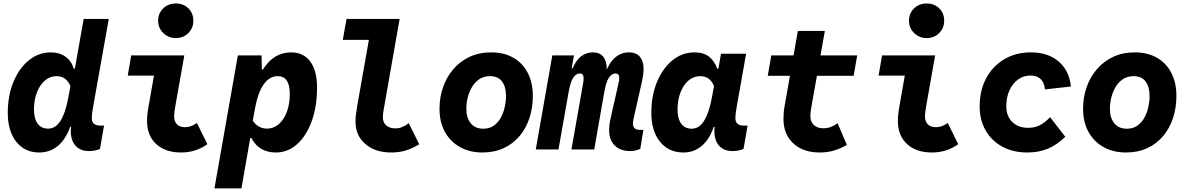

<svg xmlns="http://www.w3.org/2000/svg" viewBox="-20 -836 6640 1074"><path d="M199.5 17Q118.5 17 71 -43Q23.5 -103 23.5 -204.5Q23.5 -301.5 55.2 -378Q87 -454.5 141.5 -498.8Q196 -543 265 -543Q312.5 -543 346.2 -519Q380 -495 392.5 -452H432.5L390.5 -405.5L448 -730H588.5L501.5 -242Q497 -217 495.2 -201.8Q493.5 -186.5 493.5 -175Q493.5 -133.5 541 -133.5H562L539 -2.5Q524.5 3 509.8 6Q495 9 478 9Q429.5 9 402.8 -20.5Q376 -50 376 -103.5Q376 -118 378.8 -133.8Q381.5 -149.5 388 -173.5L412.5 -121L372.5 -126.5Q348 -57 303.8 -20Q259.5 17 199.5 17ZM249.5 -116.5Q291 -116.5 319 -161.2Q347 -206 363.5 -297L374 -355Q361 -383.5 342.2 -396.8Q323.5 -410 296.5 -410Q260 -410 231.5 -385.8Q203 -361.5 186.5 -319.2Q170 -277 170 -223.5Q170 -172 190.8 -144.2Q211.5 -116.5 249.5 -116.5Z M993 17Q905 17 853.8 -30.2Q802.5 -77.5 802.5 -159Q802.5 -175.5 804.5 -196Q806.5 -216.5 811.5 -244L852.5 -477.5L888 -413H694.5L714 -526H1011L960 -238Q957 -221 955.5 -208.2Q954 -195.5 954 -185.5Q954 -156.5 970 -140.5Q986 -124.5 1015.5 -124.5Q1048.5 -124.5 1081.5 -148L1140 -29.5Q1075.5 17 993 17ZM963.5 -623Q922.5 -623 893.5 -651.2Q864.5 -679.5 864.5 -720Q864.5 -761.5 893 -789Q921.5 -816.5 963.5 -816.5Q1006.5 -816.5 1034 -789.2Q1061.5 -762 1061.5 -720Q1061.5 -679 1033.5 -651Q1005.5 -623 963.5 -623Z M1179.5 218 1310.5 -526H1443L1445.5 -410.5L1413 -447.5H1451Q1481.5 -496 1520.8 -519.5Q1560 -543 1609 -543Q1678 -543 1715.8 -491.5Q1753.5 -440 1753.5 -346Q1753.5 -240.5 1723.8 -158.5Q1694 -76.5 1642.2 -29.8Q1590.5 17 1523.5 17Q1428.5 17 1386 -64H1351.5L1386.5 -102L1330.5 218ZM1473.5 -116.5Q1511 -116.5 1539.8 -141.8Q1568.5 -167 1584.8 -210.8Q1601 -254.5 1601 -310.5Q1601 -410 1533.5 -410Q1487.5 -410 1455 -364Q1422.5 -318 1406.5 -230L1394 -161.5Q1407 -140 1428 -128.2Q1449 -116.5 1473.5 -116.5Z M2168.5 17Q2078 17 2023.2 -30.8Q1968.5 -78.5 1968.5 -155.5Q1968.5 -173.5 1971 -194.8Q1973.5 -216 1978.5 -245.5L2054.5 -675.5L2109.5 -613H1897.5L1918.5 -730H2215.5L2127.5 -230.5Q2124.5 -213.5 2123 -201.8Q2121.5 -190 2121.5 -181Q2121.5 -151.5 2140.2 -134.8Q2159 -118 2191 -118Q2211 -118 2228.5 -124.8Q2246 -131.5 2266.5 -147L2325 -29Q2286.5 -5.5 2249.2 5.8Q2212 17 2168.5 17Z M2677.5 17Q2608.5 17 2554.5 -12.5Q2500.5 -42 2469.5 -96.8Q2438.5 -151.5 2438.5 -227.5Q2438.5 -291.5 2458.2 -348.2Q2478 -405 2515.8 -449Q2553.5 -493 2606.8 -518Q2660 -543 2727.5 -543Q2799.5 -543 2851.8 -513Q2904 -483 2932.2 -428.2Q2960.5 -373.5 2960.5 -299Q2960.5 -233.5 2941.8 -176.2Q2923 -119 2886.8 -75.5Q2850.5 -32 2798 -7.5Q2745.5 17 2677.5 17ZM2683.5 -116Q2718 -116 2742.2 -133.2Q2766.5 -150.5 2781.5 -178Q2796.5 -205.5 2803.5 -237.5Q2810.5 -269.5 2810.5 -298.5Q2810.5 -350.5 2788.2 -380.2Q2766 -410 2721 -410Q2686 -410 2660.8 -392.8Q2635.5 -375.5 2619.5 -348Q2603.5 -320.5 2596 -288.8Q2588.5 -257 2588.5 -227.5Q2588.5 -176 2613.5 -146Q2638.5 -116 2683.5 -116Z M3506 9Q3450.5 9 3419 -21.8Q3387.5 -52.5 3387.5 -106.5Q3387.5 -126.5 3390 -144.2Q3392.5 -162 3398.5 -188L3440 -370.5Q3444 -387 3444 -402Q3444 -425 3422 -425Q3402 -425 3386 -401.5Q3370 -378 3360 -320L3304 0H3176.5L3242 -371Q3243.5 -379 3244 -386.2Q3244.5 -393.5 3244.5 -400Q3244.5 -425 3222.5 -425Q3202.5 -425 3186.5 -401.2Q3170.5 -377.5 3160.5 -320L3104 0H2977L3069.5 -526H3190.5L3172 -423L3144 -455H3184Q3204 -502.5 3233 -522.8Q3262 -543 3296.5 -543Q3336 -543 3355 -518Q3374 -493 3374 -449.5Q3374 -438 3372.5 -423.5H3365.5Q3385.5 -483 3419.5 -513Q3453.5 -543 3496.5 -543Q3540.5 -543 3560.2 -517.5Q3580 -492 3580 -452Q3580 -435 3577.5 -416.5Q3575 -398 3570 -376L3527 -185.5Q3523.5 -171 3522 -161.5Q3520.5 -152 3520.5 -145Q3520.5 -109.5 3560 -109.5H3579L3561.5 -3Q3533 9 3506 9Z M3803.5 17Q3720.5 17 3672 -43Q3623.5 -103 3623.5 -204.5Q3623.5 -301.5 3655.2 -378Q3687 -454.5 3741.5 -498.8Q3796 -543 3865 -543Q3915.5 -543 3945.8 -519.2Q3976 -495.5 3992 -452H4032L3990.5 -405.5L4013 -535.5H4153.5L4101.5 -242Q4097 -217 4095.2 -201.8Q4093.5 -186.5 4093.5 -175Q4093.5 -133.5 4141 -133.5H4162L4139 -2.5Q4124.5 3 4109.8 6Q4095 9 4078 9Q4029.5 9 4002.8 -20.5Q3976 -50 3976 -103.5Q3976 -118 3978.8 -133.8Q3981.5 -149.5 3988 -173.5L4012.5 -121L3972.5 -126.5Q3949 -57 3905.5 -20Q3862 17 3803.5 17ZM3849.5 -116Q3891 -116 3919 -161.2Q3947 -206.5 3963.5 -297L3974 -355Q3962 -383 3943.2 -396.5Q3924.5 -410 3896.5 -410Q3860 -410 3831.5 -385.8Q3803 -361.5 3786.5 -319.2Q3770 -277 3770 -223.5Q3770 -171.5 3790.8 -143.8Q3811.5 -116 3849.5 -116Z M4565 17Q4472.5 17 4417.5 -34Q4362.5 -85 4362.5 -171Q4362.5 -189 4364 -206.8Q4365.5 -224.5 4369 -243.5L4443 -663H4594L4519.5 -242Q4516 -223 4514.5 -210Q4513 -197 4513 -186.5Q4513 -155 4532.5 -136.8Q4552 -118.5 4585.5 -118.5Q4607 -118.5 4626 -125.2Q4645 -132 4665.5 -146.5L4717 -25.5Q4679 -3.5 4642.8 6.8Q4606.5 17 4565 17ZM4274.5 -412 4294.5 -526H4775L4755 -412Z M5193 17Q5105 17 5053.8 -30.2Q5002.5 -77.5 5002.5 -159Q5002.5 -175.5 5004.5 -196Q5006.5 -216.5 5011.5 -244L5052.5 -477.5L5088 -413H4894.5L4914 -526H5211L5160 -238Q5157 -221 5155.5 -208.2Q5154 -195.5 5154 -185.5Q5154 -156.5 5170 -140.5Q5186 -124.5 5215.5 -124.5Q5248.5 -124.5 5281.5 -148L5340 -29.5Q5275.5 17 5193 17ZM5163.5 -623Q5122.5 -623 5093.5 -651.2Q5064.5 -679.5 5064.5 -720Q5064.5 -761.5 5093 -789Q5121.5 -816.5 5163.5 -816.5Q5206.5 -816.5 5234 -789.2Q5261.5 -762 5261.5 -720Q5261.5 -679 5233.5 -651Q5205.5 -623 5163.5 -623Z M5726.5 17Q5647 17 5587 -15.5Q5527 -48 5493.5 -106.2Q5460 -164.5 5460 -240.5Q5460 -330 5496.2 -398Q5532.5 -466 5597.2 -504.5Q5662 -543 5746.5 -543Q5842 -543 5901.5 -492.2Q5961 -441.5 5970.5 -352L5825.5 -336Q5817 -413.5 5743.5 -413.5Q5705 -413.5 5674.5 -391.2Q5644 -369 5626.5 -330.2Q5609 -291.5 5609 -242Q5609 -186.5 5642.2 -153.8Q5675.5 -121 5732 -121Q5766.5 -121 5795 -134.8Q5823.5 -148.5 5854 -180.5L5939 -71Q5892.5 -25.5 5841.5 -4.2Q5790.5 17 5726.5 17Z M6277.5 17Q6208.5 17 6154.5 -12.5Q6100.5 -42 6069.5 -96.8Q6038.5 -151.5 6038.5 -227.5Q6038.5 -291.5 6058.2 -348.2Q6078 -405 6115.8 -449Q6153.5 -493 6206.8 -518Q6260 -543 6327.5 -543Q6399.5 -543 6451.8 -513Q6504 -483 6532.2 -428.2Q6560.5 -373.5 6560.5 -299Q6560.5 -233.5 6541.8 -176.2Q6523 -119 6486.8 -75.5Q6450.5 -32 6398 -7.5Q6345.5 17 6277.5 17ZM6283.5 -116Q6318 -116 6342.2 -133.2Q6366.5 -150.5 6381.5 -178Q6396.5 -205.5 6403.5 -237.5Q6410.5 -269.5 6410.5 -298.5Q6410.5 -350.5 6388.2 -380.2Q6366 -410 6321 -410Q6286 -410 6260.8 -392.8Q6235.5 -375.5 6219.5 -348Q6203.5 -320.5 6196 -288.8Q6188.5 -257 6188.5 -227.5Q6188.5 -176 6213.5 -146Q6238.5 -116 6283.5 -116Z"/></svg>

Font: Google Sans Code
Style: Italic
Weight: 400
Italic angle: -10°
Monospace: yes
Designer: Google Sans Code Authors
Foundry: Google LLC
Version: Version 6.000